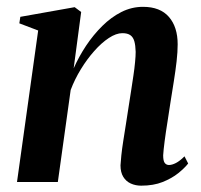

<svg xmlns="http://www.w3.org/2000/svg" viewBox="-20 -546 603 576"><path d="M201 -341Q216.5 -376 238.2 -408.8Q260 -441.5 286.8 -468Q313.5 -494.5 344.2 -510Q375 -525.5 409 -525.5Q460.5 -525.5 486.8 -495.2Q513 -465 513 -413Q513 -390.5 509.8 -362Q506.5 -333.5 501.5 -302.2Q496.5 -271 491.5 -239.5Q487.5 -211.5 482.5 -180.8Q477.5 -150 474 -123.2Q470.5 -96.5 469.5 -80Q469.5 -63.5 474.2 -57.2Q479 -51 487 -51Q496 -51 507.8 -57Q519.5 -63 533.5 -77L544.5 -55.5Q534 -42 514.8 -26.5Q495.5 -11 468 0Q440.5 11 403.5 11Q386.5 11 372.2 4.5Q358 -2 349.8 -15.5Q341.5 -29 341.5 -50Q342 -60.5 344 -79.8Q346 -99 349.8 -123.2Q353.5 -147.5 357.8 -173.8Q362 -200 365.5 -223.5Q369.5 -248.5 373.2 -272.8Q377 -297 380.2 -319Q383.5 -341 385.2 -359.5Q387 -378 387 -390.5Q386.5 -410 383 -422.2Q379.5 -434.5 371 -440.5Q362.5 -446.5 347 -446.5Q328.5 -446.5 306.5 -432Q284.5 -417.5 262.8 -393Q241 -368.5 222.5 -338.2Q204 -308 192 -276L153.5 0H31L94.5 -454.5L38 -476L41 -495.5L204 -524.5L223.5 -510Z"/></svg>

Font: Merriweather 120pt SemiBold
Style: Italic
Weight: 600
Italic angle: -7.8°
Version: Version 2.101